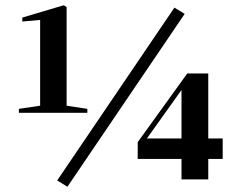

<svg xmlns="http://www.w3.org/2000/svg" viewBox="-20 -684 885 732"><path d="M52 -254H313V-269L234 -281V-657L223 -664L65 -617V-602L133 -608V-281L52 -269ZM605 -247 672 -341V-156H540ZM237 28 684 -631 645 -655 198 4ZM672 0H774V-78H829V-156H774V-404H694L505 -142V-78H672Z"/></svg>

Font: Source Serif 4 Display
Style: Bold
Weight: 700
Designer: Frank Grießhammer
Foundry: Adobe Systems Incorporated
Version: Version 4.004;hotconv 1.0.117;makeotfexe 2.5.65602